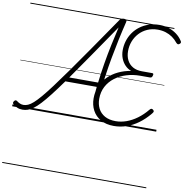

<svg xmlns="http://www.w3.org/2000/svg" viewBox="-162 -1284 1983 2053"><g transform="rotate(10 829.5 -257.5)"><path d="M114 17Q81 17 56 5.5Q31 -6 13 -22Q5 -28 3 -36.5Q1 -45 10 -57Q18 -68 26 -69Q34 -70 42 -64Q60 -50 78 -42.5Q96 -35 116 -35Q140 -35 165.5 -46Q191 -57 222.5 -85Q254 -113 297 -163.5Q340 -214 399 -293Q458 -372 538 -484.5Q618 -597 723 -749Q828 -901 964 -1099Q975 -1116 987 -1122.5Q999 -1129 1015 -1129Q1033 -1129 1041 -1121Q1049 -1113 1044 -1097Q1020 -1000 998.5 -899Q977 -798 958 -693.5Q939 -589 924 -482.5Q909 -376 899 -270Q897 -254 891 -247.5Q885 -241 870 -239Q854 -239 849 -245Q844 -251 845 -266Q848 -290 850.5 -313.5Q853 -337 855 -361H514Q446 -266 394.5 -200Q343 -134 303.5 -91.5Q264 -49 232 -25.5Q200 -2 172 7.5Q144 17 114 17ZM548 -409H861Q874 -517 891.5 -622Q909 -727 930.5 -829Q952 -931 975 -1028Q837 -827 732.5 -674.5Q628 -522 548 -409ZM1106 19Q1021 19 962.5 -14.5Q904 -48 873.5 -105.5Q843 -163 843 -235Q843 -308 869 -368.5Q895 -429 941.5 -475Q988 -521 1051 -551Q1114 -581 1187 -593Q1149 -607 1120.5 -636.5Q1092 -666 1076 -706.5Q1060 -747 1060 -795Q1060 -847 1075 -896.5Q1090 -946 1119.5 -988.5Q1149 -1031 1191 -1062.5Q1233 -1094 1286 -1112Q1339 -1130 1402 -1130Q1456 -1130 1503 -1114.5Q1550 -1099 1588.5 -1070.5Q1627 -1042 1652 -1003Q1660 -993 1659 -984Q1658 -975 1647 -967Q1637 -959 1628.5 -961Q1620 -963 1610 -974Q1585 -1006 1552 -1029Q1519 -1052 1479 -1064.5Q1439 -1077 1392 -1077Q1330 -1077 1279 -1054Q1228 -1031 1192 -991.5Q1156 -952 1137 -902Q1118 -852 1118 -797Q1118 -741 1139.5 -698.5Q1161 -656 1202 -632.5Q1243 -609 1302 -609H1413Q1423 -609 1426 -603Q1429 -597 1425 -584Q1422 -571 1415.5 -565Q1409 -559 1400 -559H1291Q1214 -559 1144 -537.5Q1074 -516 1019.5 -474.5Q965 -433 934 -374Q903 -315 903 -240Q903 -182 926.5 -135.5Q950 -89 998 -62Q1046 -35 1117 -35Q1175 -35 1233.5 -56Q1292 -77 1348 -118Q1404 -159 1453 -219Q1463 -231 1472.5 -232Q1482 -233 1492 -223Q1502 -215 1500.5 -206Q1499 -197 1487 -183Q1432 -116 1370 -71Q1308 -26 1242 -3.5Q1176 19 1106 19ZM0 605H1564V615H0ZM0 -20H1564V0H0ZM0 -505H1564V-500H0ZM0 -1125H1564V-1115H0Z"/></g></svg>

Font: Playwrite CU Guides
Style: Regular
Weight: 400
Designer: Veronika Burian, José Scaglione
Foundry: TypeTogether
Version: Version 1.003